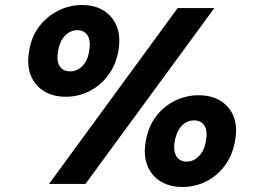

<svg xmlns="http://www.w3.org/2000/svg" viewBox="-20 -732 1020 764"><path d="M175 0 687 -700H833L320 0ZM706 12Q656 12 619.5 -10Q583 -32 566.5 -73Q550 -114 560 -170Q570 -228 600.5 -268.5Q631 -309 676 -331Q721 -353 770 -353Q821 -353 857 -331Q893 -309 909.5 -268.5Q926 -228 915 -170Q905 -114 874.5 -73Q844 -32 800 -10Q756 12 706 12ZM241 -347Q192 -347 155.5 -369Q119 -391 102.5 -432Q86 -473 96 -529Q105 -587 136.5 -627.5Q168 -668 212.5 -690Q257 -712 306 -712Q357 -712 392.5 -690Q428 -668 444.5 -627.5Q461 -587 451 -529Q441 -473 410 -432Q379 -391 335.5 -369Q292 -347 241 -347ZM723 -89Q741 -89 756.5 -98.5Q772 -108 783.5 -126Q795 -144 799 -170Q807 -211 793.5 -232Q780 -253 752 -253Q734 -253 718 -243.5Q702 -234 691.5 -216Q681 -198 675 -170Q669 -131 682 -110Q695 -89 723 -89ZM259 -448Q277 -448 293 -457.5Q309 -467 320 -485Q331 -503 335 -529Q342 -570 328.5 -591Q315 -612 288 -612Q270 -612 254 -602.5Q238 -593 227 -575Q216 -557 211 -529Q204 -489 217.5 -468.5Q231 -448 259 -448Z"/></svg>

Font: DM Sans 9pt Black
Style: Italic
Weight: 900
Italic angle: -10°
Version: Version 4.004;gftools[0.9.30]